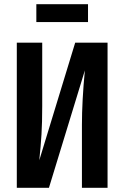

<svg xmlns="http://www.w3.org/2000/svg" viewBox="-20 -894 592 914"><path d="M492 0H370V-299Q370 -412 384 -559L213 0H60V-691H181V-389Q181 -311 177.5 -254Q174 -197 167 -131L338 -691H492ZM153 -789V-874H399V-789Z"/></svg>

Font: Fira Sans Compressed Medium
Style: Regular
Weight: 500
Width: 1
Designer: bBox Type GmbH & Carrois Corporate GbR & Edenspiekermann AG
Foundry: bBox Type GmbH & Carrois Corporate GbR & Edenspiekermann AG
Version: Version 4.301